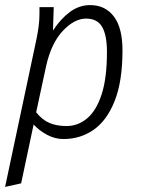

<svg xmlns="http://www.w3.org/2000/svg" viewBox="-37 -538 557 754"><path d="M-17 196 107 -388Q112 -413 115 -436.5Q118 -460 118 -485V-510H174L171 -418Q201 -464 237.5 -491Q274 -518 317 -518Q376 -518 410 -473.5Q444 -429 444 -340Q444 -219 413.5 -142Q383 -65 331 -28.5Q279 8 212 8Q179 8 148 -8.5Q117 -25 95 -49L46 182ZM144 -278 105 -97Q129 -67 157.5 -55Q186 -43 224 -43Q269 -43 305 -73Q341 -103 362 -167Q383 -231 383 -334Q383 -400 364 -432.5Q345 -465 301 -465Q255 -465 209.5 -416.5Q164 -368 144 -278Z"/></svg>

Font: Radio Canada Condensed Light
Style: Italic
Weight: 300
Width: 3
Italic angle: -12°
Designer: Charles Daoud, Etienne Aubert Bonn, Alexandre Saumier Demers, Jacques Le Bailly
Foundry: Radio-Canada
Version: Version 2.104; ttfautohint (v1.8.4.7-5d5b);gftools[0.9.28.de